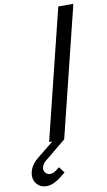

<svg xmlns="http://www.w3.org/2000/svg" viewBox="-228 -863 660 1179"><g transform="rotate(-10 102.0 -273.0)"><path d="M58 163 86 200Q81 204 72.5 211Q64 218 55 225Q9 262 -33 264Q-74 265 -97.5 236.5Q-121 208 -113 167Q-104 121 -60 85L45 0H25L225 -810H319L119 0L-15 110Q-33 124 -39 148Q-43 167 -31 181Q-19 195 0 194Q20 192 34 181Z"/></g></svg>

Font: Sinkin Sans 400 Italic
Style: Italic
Weight: 400
Italic angle: -112°
Designer: Keith Bates
Foundry: K-Type
Version: Sinkin Sans (version 1.0)  by Keith Bates   •   © 2014   www